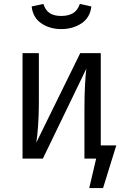

<svg xmlns="http://www.w3.org/2000/svg" viewBox="-20 -812 655 983"><path d="M293.3 -663.1Q234.9 -663.1 191.5 -692.6Q148.2 -722.1 142.1 -779L202.1 -791.8Q212.8 -758.5 235.1 -744.4Q257.4 -730.3 293.3 -730.3Q329.7 -730.3 353.6 -744.4Q377.4 -758.5 388.7 -791.8L447.7 -779Q441.5 -722.1 397.4 -692.6Q353.3 -663.1 293.3 -663.1ZM575.4 -67.7 507.7 150.8H436.9L472.3 0H412.3V-252.8Q412.3 -324.6 415.4 -379.5Q418.5 -434.4 422.1 -460.5L199.5 0H95.4V-540H179V-287.7Q179 -224.6 174.9 -166.9Q170.8 -109.2 165.6 -81.5L390.8 -540H495.9V-67.7Z"/></svg>

Font: FiraCode Nerd Font
Style: Regular
Weight: 400
Designer: Carrois Corporate, Edenspiekermann AG, Nikita Prokopov
Foundry: Carrois Corporate, Edenspiekermann AG, Nikita Prokopov
Version: Version 6.002;Nerd Fonts 3.4.0